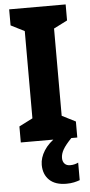

<svg xmlns="http://www.w3.org/2000/svg" viewBox="-63 -749 482 1026"><g transform="rotate(-5 178.5 -236.5)"><path d="M330 0H27V-86L100 -123V-591L27 -628V-714H330V-628L257 -591V-123L330 -86ZM239 102Q239 121 249.5 132.5Q260 144 279 144Q293 144 304 141Q315 138 323 134V228Q310 233 292 237Q274 241 251 241Q191 241 159.5 210.5Q128 180 128 129Q128 91 152 53Q176 15 224 -16L298 0Q266 33 252.5 56.5Q239 80 239 102Z"/></g></svg>

Font: Noto Sans Tamil Condensed ExtraBold
Style: Regular
Weight: 800
Width: 3
Designer: Jelle Bosma - Monotype Design Team
Foundry: Monotype Imaging Inc.
Version: Version 2.004; ttfautohint (v1.8.4.7-5d5b)